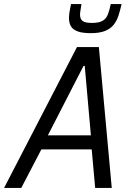

<svg xmlns="http://www.w3.org/2000/svg" viewBox="-47 -918 639 938"><path d="M-27 0 329 -688H436L499 0H418L401 -188H155L57 0ZM187 -257H397L367 -596H361ZM396 -756Q355 -756 331.5 -765Q308 -774 299 -790.5Q290 -807 290 -829Q290 -845 293 -862Q296 -879 300 -898H351Q349 -882 346.5 -869Q344 -856 344 -846Q344 -826 356 -816Q368 -806 402 -806Q437 -806 454.5 -816.5Q472 -827 480 -847.5Q488 -868 494 -898H547Q540 -867 531.5 -841Q523 -815 507.5 -796Q492 -777 465.5 -766.5Q439 -756 396 -756Z"/></svg>

Font: Saira SemiCondensed
Style: Italic
Weight: 400
Width: 4
Italic angle: -12°
Designer: Hector Gatti with collaboration of the Omnibus-Type team
Foundry: Omnibus-Type
Version: Version 1.101